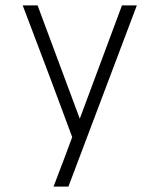

<svg xmlns="http://www.w3.org/2000/svg" viewBox="-20 -690 590 710"><path d="M233 0H178Q188 -26 198 -52.5Q208 -79 218 -105L247 -183L170 -390L64 -670H119L275 -251L431 -670H486Z"/></svg>

Font: Lode Dark
Style: Regular
Weight: 400
Monospace: yes
Designer: Belleve Invis
Foundry: Belleve Invis
Version: Version 29.2.0; ttfautohint (v1.8.3)